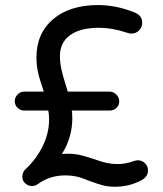

<svg xmlns="http://www.w3.org/2000/svg" viewBox="-20 -712 630 743"><path d="M329.1 -10.7Q298.8 -23.4 278.3 -28.3Q257.8 -33.2 231.4 -33.2Q172.9 -33.2 127 0Q116.2 7.8 103.5 7.8Q88.9 7.8 77.6 -2.4Q66.4 -12.7 66.4 -27.3Q66.4 -46.9 80.1 -58.6Q120.1 -95.7 145 -146Q169.9 -196.3 169.9 -249Q169.9 -268.6 167 -284.2H73.2Q58.6 -284.2 47.9 -294.9Q37.1 -305.7 37.1 -320.3Q37.1 -335 47.9 -346.2Q58.6 -357.4 73.2 -357.4H149.4Q132.8 -406.2 127 -432.6Q121.1 -459 121.1 -490.2Q121.1 -583 185.5 -637.7Q250 -692.4 359.4 -692.4Q429.7 -692.4 500 -664.1Q530.3 -652.3 530.3 -624Q530.3 -606.4 518.1 -594.2Q505.9 -582 488.3 -582Q480.5 -582 469.7 -585.9Q414.1 -604.5 363.3 -604.5Q291 -604.5 251.5 -576.2Q211.9 -547.9 211.9 -494.1Q211.9 -470.7 217.3 -445.3Q222.7 -419.9 235.4 -379.9L242.2 -357.4H404.3Q418.9 -357.4 430.2 -346.2Q441.4 -335 441.4 -320.3Q441.4 -304.7 430.7 -294.4Q419.9 -284.2 404.3 -284.2H257.8Q257.8 -280.3 258.8 -278.3L259.8 -254.9Q259.8 -179.7 219.7 -116.2L242.2 -117.2Q265.6 -117.2 284.7 -113.3Q303.7 -109.4 342.8 -96.7Q372.1 -85.9 392.6 -81.5Q413.1 -77.1 434.6 -77.1Q463.9 -77.1 496.1 -87.9Q506.8 -91.8 511.7 -91.8Q529.3 -91.8 541 -80.6Q552.7 -69.3 552.7 -51.8Q552.7 -29.3 529.3 -15.6Q481.4 10.7 425.8 10.7Q400.4 10.7 380.9 5.9Q361.3 1 329.1 -10.7Z"/></svg>

Font: jf-openhuninn-2.0
Style: Regular
Weight: 400
Designer: [Kosugi Maru]
Designed by MOTOYA      

[Varela Round]
Joe Prince (Latin component); Avraham Cornfeld (Hebrew component)
Foundry: justfont CO.,LTD.
Version: 2.0